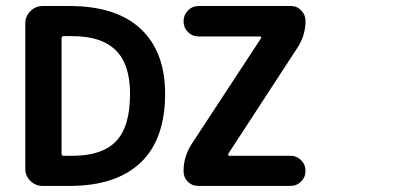

<svg xmlns="http://www.w3.org/2000/svg" viewBox="-20 -733 1335 641"><path d="M414.1 -419.9Q414.1 -518.6 366.2 -565.4Q318.4 -612.3 222.7 -612.3H192.4Q185.5 -612.3 185.5 -604.5V-219.7Q185.5 -212.9 192.4 -212.9H222.7Q320.3 -212.9 367.2 -261.2Q414.1 -309.6 414.1 -419.9ZM211.9 -112.3H122.1Q98.6 -112.3 81.5 -128.9Q64.5 -145.5 64.5 -169.9V-655.3Q64.5 -678.7 81.5 -695.8Q98.6 -712.9 122.1 -712.9H211.9Q368.2 -712.9 449.7 -636.7Q531.2 -560.5 531.2 -419.9Q531.2 -267.6 449.2 -189.9Q367.2 -112.3 211.9 -112.3ZM643.6 -712.9H951.2Q971.7 -712.9 985.8 -698.2Q1000 -683.6 1000 -663.1Q1000 -614.3 972.7 -573.2L742.2 -219.7Q741.2 -217.8 742.2 -215.3Q743.2 -212.9 745.1 -212.9H949.2Q970.7 -212.9 985.4 -198.2Q1000 -183.6 1000 -162.6Q1000 -141.6 985.4 -127Q970.7 -112.3 949.2 -112.3H641.6Q621.1 -112.3 606.9 -126.5Q592.8 -140.6 592.8 -161.1Q592.8 -210 619.1 -251L851.6 -605.5Q852.5 -607.4 851.6 -609.4Q850.6 -611.3 847.7 -611.3H643.6Q622.1 -611.3 607.4 -626Q592.8 -640.6 592.8 -661.6Q592.8 -682.6 607.4 -697.8Q622.1 -712.9 643.6 -712.9Z"/></svg>

Font: Gen Jyuu Gothic P Bold
Style: Bold
Weight: 700
Designer: [Source Han Sans]
Ryoko NISHIZUKA  (kana & ideographs); Paul D. Hunt (Latin, Greek & Cyrillic); Wenlong ZHANG  (bopomofo
Version: Version 1.002.20150607